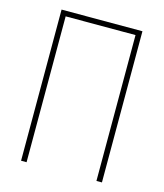

<svg xmlns="http://www.w3.org/2000/svg" viewBox="-108 -795 746 876"><g transform="rotate(15 265.0 -357.0)"><path d="M74 0V-714H456V0H430V-689H100V0Z"/></g></svg>

Font: Noto Sans Mono Condensed Thin
Style: Regular
Weight: 100
Width: 3
Designer: Monotype Design Team
Foundry: Monotype Imaging Inc.
Version: Version 2.014; ttfautohint (v1.8.4.7-5d5b)